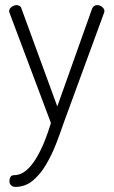

<svg xmlns="http://www.w3.org/2000/svg" viewBox="-20 -499 447 754"><path d="M40 235Q31 235 24 229Q17 223 17 212Q17 203 21 196Q25 189 35 189Q60 189 81.5 171.5Q103 154 121.5 123.5Q140 93 154.5 57Q169 21 180 -16L18 -447Q16 -452 16 -455Q16 -462 20.5 -467Q25 -472 31.5 -475.5Q38 -479 45 -479Q51 -479 57 -475.5Q63 -472 64 -466L205 -81L342 -466Q345 -472 350 -475.5Q355 -479 361 -479Q368 -479 374.5 -476Q381 -473 385.5 -467.5Q390 -462 390 -455Q390 -450 388 -447L230 -16Q217 23 200 66.5Q183 110 160.5 148Q138 186 108.5 210.5Q79 235 40 235Z"/></svg>

Font: Dosis Light
Style: Regular
Weight: 300
Designer: EdgarTolentino, PabloImpallari, IginoMarini
Foundry: EdgarTolentino, PabloImpallari, IginoMarini
Version: Version 3.001; ttfautohint (v1.8.2)